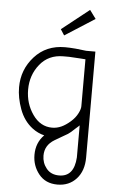

<svg xmlns="http://www.w3.org/2000/svg" viewBox="-65 -778 673 1103"><g transform="rotate(5 271.5 -227.0)"><path d="M445 -686 273 -576 251 -610 409 -735ZM460 -499V112Q460 189 418 235Q376 281 309 281Q240 281 201.5 233Q163 185 163 122Q163 52 209 6Q172 -3 140 -27Q89 -66 65 -131.5Q41 -197 41 -257Q41 -359 108.5 -434Q176 -509 284 -509Q310 -509 346 -506L407 -499ZM312 -456H279Q194 -456 144 -394Q94 -332 94 -248Q94 -168 138 -105Q182 -42 250 -42Q278 -42 304 -54Q328 -65 354.5 -88Q381 -111 395 -139Q407 -163 407 -179V-450L380 -452ZM407 116V-69Q405 -67 402.5 -64.5Q400 -62 397 -59.5Q394 -57 384.5 -48.5Q375 -40 361 -27Q353 -20 344.5 -14.5Q336 -9 313.5 3.5Q291 16 270 29Q215 62 215 122Q215 164 241 196Q267 228 314 228Q400 228 407 116Z"/></g></svg>

Font: Bellota
Style: Regular
Weight: 400
Designer: Kemie Guaida
Foundry: Kemie Guaida
Version: Version 1.000;PS 002.000;hotconv 1.0.70;makeotf.lib2.5.58329